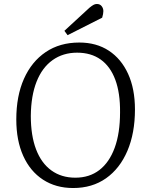

<svg xmlns="http://www.w3.org/2000/svg" viewBox="-20 -932 743 966"><path d="M62 -331Q62 -449 100.5 -535.5Q139 -622 210 -670Q281 -718 379 -718Q465 -718 527.5 -677Q590 -636 624.5 -560.5Q659 -485 659 -381Q659 -262 621 -173Q583 -84 513.5 -35Q444 14 348 14Q261 14 196.5 -28Q132 -70 97 -147.5Q62 -225 62 -331ZM135 -349Q135 -250 161.5 -180.5Q188 -111 238.5 -74.5Q289 -38 359 -38Q430 -38 480 -76.5Q530 -115 557 -188.5Q584 -262 584 -367Q585 -464 560 -531Q535 -598 486.5 -632.5Q438 -667 368 -667Q297 -667 244.5 -629.5Q192 -592 164 -521Q136 -450 135 -349ZM430 -893Q441 -902 449.5 -907Q458 -912 467 -912Q483 -912 491.5 -901Q500 -890 500 -876Q500 -869 498.5 -861Q497 -853 494 -843L320 -755L304 -777Z"/></svg>

Font: Literata 18pt Light
Style: Italic
Weight: 300
Italic angle: -2°
Designer: Latin by Veronika Burian and Jose Scaglione. Greek by Irene Vlachou. Cyrillic by Vera Evstafieva
Foundry: TypeTogether
Version: Version 3.103;gftools[0.9.29]